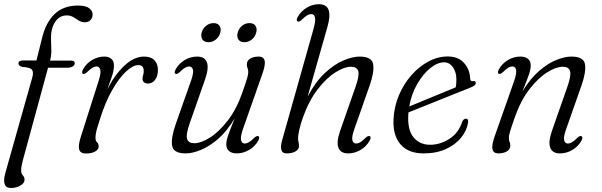

<svg xmlns="http://www.w3.org/2000/svg" viewBox="-24 -738 2933 935"><path d="M66 -428.5Q66 -443.5 87 -443.5H153.5L180 -549.5Q198.5 -628 241.8 -669.5Q285 -711 355.5 -711Q393 -711 410 -698.2Q427 -685.5 427 -668.5Q427 -651.5 416.8 -640.5Q406.5 -629.5 389 -629.5Q373 -629.5 359.8 -638Q346.5 -646.5 332.8 -654.8Q319 -663 301 -663Q272.5 -663 253.8 -643Q235 -623 228 -591Q223.5 -570 224.5 -544.8Q225.5 -519.5 226 -494.2Q226.5 -469 220.5 -446.5L219.5 -443H321.5Q340 -443 340 -430Q340 -420.5 329.5 -414.2Q319 -408 303 -408H210L87 43.5Q79 73 79 91.5Q79 107.5 87.2 116Q95.5 124.5 95.5 137.5Q95.5 154 75 165.8Q54.5 177.5 29.5 177.5Q-18.5 177.5 2.5 102.5L133 -360Q140.5 -386 132 -398Q123.5 -410 85.5 -412Q74 -415 70 -419.2Q66 -423.5 66 -428.5Z M380 -378.5Q371 -383 380.5 -400.5Q396 -429 424.5 -445.8Q453 -462.5 484 -462.5Q505.5 -462.5 518.2 -451.5Q531 -440.5 531 -418Q531 -396 520.8 -365.2Q510.5 -334.5 498.5 -302.5Q534 -373.5 581.5 -418Q629 -462.5 677.5 -462.5Q711.5 -462.5 728.5 -444.2Q745.5 -426 745 -396.5Q744.5 -365.5 730.5 -348.2Q716.5 -331 697.5 -331Q684 -331 677 -337.8Q670 -344.5 670 -354Q670 -363.5 673 -372.2Q676 -381 676 -392Q676 -421 649.5 -421Q623.5 -421 590 -390Q556.5 -359 522.8 -300.2Q489 -241.5 463 -158.5Q451.5 -123.5 446.2 -103.5Q441 -83.5 441 -67.5Q441 -51.5 448.8 -44.8Q456.5 -38 456.5 -24.5Q456.5 -10.5 439.8 -0.5Q423 9.5 394 9.5Q367 9.5 361.5 -10.5Q356 -30.5 371 -76.5L455 -340Q468.5 -381 464.5 -397.8Q460.5 -414.5 446 -414.5Q437 -414.5 426.5 -408.5Q416 -402.5 401 -387.5Q387.5 -375 380 -378.5Z M1234 -75Q1243 -71 1233.5 -53Q1217.5 -24.5 1189 -7.8Q1160.5 9 1128.5 9Q1106 9 1092 -2Q1078 -13 1078 -34.5Q1078 -53 1087.5 -80.2Q1097 -107.5 1119 -162Q1081 -98.5 1037.8 -61.2Q994.5 -24 953.2 -7.5Q912 9 880.5 9Q820.5 9 814.2 -28.2Q808 -65.5 831.5 -133L904.5 -340Q919.5 -381 915.8 -397.8Q912 -414.5 897 -414.5Q888.5 -414.5 877.8 -408.5Q867 -402.5 852 -387.5Q839 -375 831 -378.5Q822 -383 831.5 -400.5Q847.5 -429 875.8 -445.8Q904 -462.5 936 -462.5Q973 -462.5 983.5 -434.8Q994 -407 975 -352.5L900 -138Q880.5 -82.5 887 -61.5Q893.5 -40.5 923 -40.5Q954 -40.5 997.5 -67.5Q1041 -94.5 1084.2 -149.8Q1127.5 -205 1157 -289.5Q1174.5 -339.5 1179.8 -358.2Q1185 -377 1185 -386.5Q1185 -399 1181.5 -406.2Q1178 -413.5 1178 -425Q1178 -442 1194 -452.2Q1210 -462.5 1236 -462.5Q1260 -462.5 1264.8 -442.2Q1269.5 -422 1252.5 -375L1160.5 -113.5Q1146 -72.5 1149.8 -55.8Q1153.5 -39 1168 -39Q1177 -39 1187.5 -45Q1198 -51 1213 -66Q1226.5 -78.5 1234 -75ZM991 -532.5Q970.5 -532.5 961.8 -545.8Q953 -559 958 -579Q963.5 -599 979.5 -612.2Q995.5 -625.5 1016 -625.5Q1036.5 -625.5 1045.2 -612.2Q1054 -599 1048.5 -579Q1043.5 -559 1027.5 -545.8Q1011.5 -532.5 991 -532.5ZM1166 -532.5Q1146 -532.5 1137 -545.8Q1128 -559 1133.5 -579Q1138.5 -599 1154.5 -612.2Q1170.5 -625.5 1191 -625.5Q1211.5 -625.5 1220.2 -612.2Q1229 -599 1223.5 -579Q1218.5 -559 1202.5 -545.8Q1186.5 -532.5 1166 -532.5Z M1776 -53Q1760 -24.5 1731.8 -7.8Q1703.5 9 1671.5 9Q1634.5 9 1624 -18.8Q1613.5 -46.5 1632.5 -101L1707.5 -315.5Q1727 -371 1720.5 -392Q1714 -413 1684.5 -413Q1653.5 -413 1610 -386Q1566.5 -359 1523.5 -303.8Q1480.5 -248.5 1450.5 -164Q1438.5 -130 1433 -104Q1427.5 -78 1427.5 -65.5Q1427.5 -53 1429.8 -45.5Q1432 -38 1432 -26.5Q1432 -10.5 1415.2 -0.8Q1398.5 9 1372 9Q1351 9 1346.2 -7.8Q1341.5 -24.5 1349.5 -53.5L1502 -594.5Q1514 -636 1510 -652.8Q1506 -669.5 1491.5 -669.5Q1482.5 -669.5 1472 -663.5Q1461.5 -657.5 1446.5 -642.5Q1433 -630 1425.5 -633.5Q1416.5 -638 1426 -655.5Q1442 -684 1470 -700.8Q1498 -717.5 1529.5 -717.5Q1602 -717.5 1570.5 -607L1474 -267.5Q1512.5 -340 1558.5 -382.8Q1604.5 -425.5 1649 -444Q1693.5 -462.5 1727 -462.5Q1787 -462.5 1793.2 -425.2Q1799.5 -388 1776 -321L1703 -113.5Q1688 -72.5 1691.8 -55.8Q1695.5 -39 1710.5 -39Q1719 -39 1729.8 -45Q1740.5 -51 1755.5 -66Q1768.5 -78.5 1776.5 -75Q1785.5 -71 1776 -53Z M2255 -139Q2249 -102 2221.8 -68Q2194.5 -34 2148.2 -12.5Q2102 9 2039 9Q1964 9 1926 -35.5Q1888 -80 1892.5 -159Q1895.5 -219 1918.5 -273.8Q1941.5 -328.5 1978.8 -371Q2016 -413.5 2061.8 -438.2Q2107.5 -463 2156.5 -463Q2208 -463 2236 -431.2Q2264 -399.5 2265.5 -355.5Q2266.5 -341 2279 -343Q2293 -345.5 2293 -334Q2293 -327.5 2287 -322.2Q2281 -317 2264.5 -310.5Q2242 -301.5 2202.5 -285.8Q2163 -270 2117.8 -251.8Q2072.5 -233.5 2031.5 -217.2Q1990.5 -201 1965 -190.5Q1964.5 -186 1964.5 -181.5Q1959.5 -107 1989.2 -70Q2019 -33 2070.5 -33Q2119.5 -33 2164.5 -61.8Q2209.5 -90.5 2227 -145.5Q2234.5 -160.5 2244.5 -160Q2259 -160 2255 -139ZM2139 -434.5Q2106 -434.5 2070.8 -405.8Q2035.5 -377 2007.5 -328.5Q1979.5 -280 1969 -219.5Q1996.5 -231 2037.8 -248Q2079 -265 2121.2 -282.2Q2163.5 -299.5 2195.5 -313Q2198.5 -327 2198.5 -350.5Q2198.5 -386.5 2181.8 -410.5Q2165 -434.5 2139 -434.5Z M2405 -378.5Q2396 -383 2405.5 -400.5Q2421.5 -429 2449.8 -445.8Q2478 -462.5 2510 -462.5Q2533 -462.5 2546.8 -451.8Q2560.5 -441 2560.5 -419Q2560.5 -401 2551.2 -373.5Q2542 -346 2519.5 -292Q2558 -355 2601.2 -392.5Q2644.5 -430 2685.8 -446.2Q2727 -462.5 2758.5 -462.5Q2818.5 -462.5 2824.8 -425.2Q2831 -388 2807.5 -321L2734.5 -113.5Q2719.5 -72.5 2723.2 -55.8Q2727 -39 2741.5 -39Q2750.5 -39 2761.2 -45Q2772 -51 2786.5 -66Q2800 -78.5 2807.5 -75Q2816.5 -71 2807.5 -53Q2791.5 -24.5 2763.2 -7.8Q2735 9 2703 9Q2666 9 2655.5 -18.8Q2645 -46.5 2664 -101L2739 -315.5Q2758.5 -371 2752 -392Q2745.5 -413 2716 -413Q2684.5 -413 2641 -386Q2597.5 -359 2554.5 -303.8Q2511.5 -248.5 2482 -164Q2464.5 -114 2459.2 -95.2Q2454 -76.5 2454 -67Q2454 -54.5 2457.5 -47.2Q2461 -40 2461 -29Q2461 -11.5 2445 -1.2Q2429 9 2403 9Q2379 9 2374.2 -11.2Q2369.5 -31.5 2386.5 -78.5L2478.5 -340Q2493 -381 2489.2 -397.8Q2485.5 -414.5 2471 -414.5Q2462 -414.5 2451.5 -408.5Q2441 -402.5 2426 -387.5Q2412.5 -375 2405 -378.5Z"/></svg>

Font: Fraunces 9pt S000 Light
Style: Italic
Weight: 300
Italic angle: -16°
Version: Version 1.000; ttfautohint (v1.8.3)